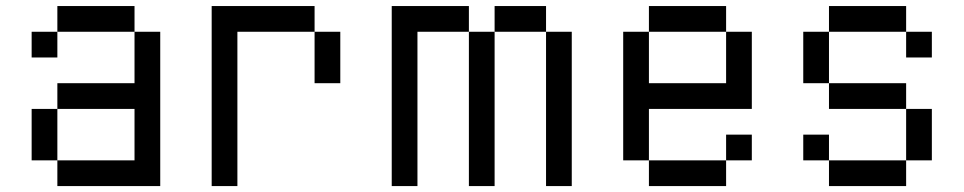

<svg xmlns="http://www.w3.org/2000/svg" viewBox="-20 -628 3252 648"><path d="M434 -520.8H173.6V-607.6H434ZM434 -260.4H173.6V-347.2H434V-520.8H520.8V0H173.6V-86.8H434ZM173.6 -86.8H86.8V-260.4H173.6ZM173.6 -434H86.8V-520.8H173.6Z M1041.7 -347.2H1128.5V-520.8H1041.7ZM694.4 0V-607.6H1041.7V-520.8H781.2V0Z M1822.9 -520.8H1909.7V0H1822.9ZM1822.9 -520.8H1649.3V-607.6H1822.9ZM1562.5 -520.8H1388.9V0H1302.1V-607.6H1562.5ZM1562.5 -520.8H1649.3V0H1562.5Z M2170.1 -520.8V-607.6H2430.6V-520.8ZM2170.1 0V-86.8H2430.6V0ZM2430.6 -520.8H2517.4V-260.4H2170.1V-86.8H2083.3V-520.8H2170.1V-347.2H2430.6ZM2517.4 -86.8H2430.6V-173.6H2517.4Z M2777.8 -86.8H3038.2V0H2777.8ZM2777.8 -86.8H2691V-173.6H2777.8ZM3038.2 -86.8V-260.4H3125V-86.8ZM3038.2 -260.4H2777.8V-347.2H3038.2ZM2777.8 -347.2H2691V-520.8H2777.8ZM2777.8 -520.8V-607.6H3038.2V-520.8ZM3038.2 -520.8H3125V-434H3038.2Z"/></svg>

Font: 8-bit Operator+
Style: Regular
Weight: 400
Designer: GrandChaos9000
Foundry: Grand Chaos Productions
Version: Version 1.2.0 - April 24, 2014